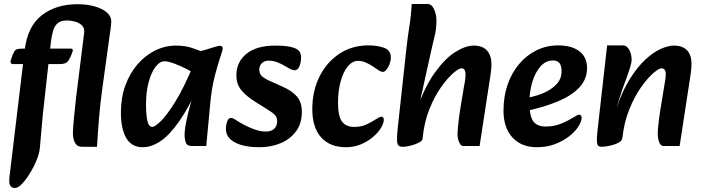

<svg xmlns="http://www.w3.org/2000/svg" viewBox="-20 -717 3505 956"><path d="M54 219Q40 219 33 210Q26 201 26 186Q26 167 30 140L103 -468Q117 -586 188 -641Q259 -696 366 -696Q414 -696 452 -685Q490 -674 512 -655Q534 -636 534 -611Q534 -596 530.5 -572Q527 -548 523 -519L489 -273Q479 -201 473 -128.5Q467 -56 463 14H388Q364 14 353.5 -6Q343 -26 343 -56Q344 -90 349 -138Q354 -186 359 -233L399 -553Q402 -576 389 -589.5Q376 -603 355 -609Q334 -615 313 -615Q282 -615 266 -600.5Q250 -586 243 -559.5Q236 -533 232 -496L200 -208Q193 -149 188 -88.5Q183 -28 178 24Q175 49 161.5 82Q148 115 128.5 146.5Q109 178 89.5 198.5Q70 219 54 219ZM44 -398Q37 -398 34 -403Q31 -408 33 -415L43 -444Q50 -462 58 -468.5Q66 -475 96 -475H333Q346 -475 341 -459Q330 -428 319 -413Q308 -398 279 -398Z M691 16Q635 16 608.5 -30Q582 -76 582 -157Q582 -230 604 -291Q626 -352 664.5 -396.5Q703 -441 752.5 -465.5Q802 -490 857 -490Q900 -490 935.5 -478.5Q971 -467 996 -455L967 -340Q940 -358 907 -374.5Q874 -391 845 -401.5Q816 -412 800 -412Q775 -412 753.5 -383Q732 -354 719.5 -305.5Q707 -257 707 -198Q707 -144 714 -114.5Q721 -85 738 -85Q751 -85 780.5 -113.5Q810 -142 852.5 -210Q895 -278 944 -396L976 -304Q922 -184 873 -114Q824 -44 779 -14Q734 16 691 16ZM935 10Q911 10 905 -7.5Q899 -25 899 -47Q899 -64 903.5 -90Q908 -116 915 -146Q922 -176 930 -204L952 -279L921 -305L945 -456Q977 -461 1003 -469Q1029 -477 1048 -483Q1067 -489 1075 -489Q1089 -489 1089 -474Q1089 -468 1076.5 -431.5Q1064 -395 1049.5 -338.5Q1035 -282 1028 -214L1007 10Z M1273 16Q1194 16 1149.5 -8Q1105 -32 1105 -74Q1105 -97 1111.5 -113.5Q1118 -130 1130 -130Q1135 -130 1141.5 -127Q1148 -124 1163 -114Q1182 -102 1206 -90Q1230 -78 1255.5 -70Q1281 -62 1303 -62Q1331 -62 1345.5 -76Q1360 -90 1360 -114Q1360 -131 1350 -143Q1340 -155 1315 -170L1248 -212Q1208 -237 1182.5 -267Q1157 -297 1157 -342Q1157 -408 1207 -449Q1257 -490 1352 -490Q1416 -490 1447.5 -477.5Q1479 -465 1479 -433Q1479 -405 1470.5 -386Q1462 -367 1448 -367Q1443 -367 1436.5 -369Q1430 -371 1424 -374Q1415 -379 1398 -389Q1381 -399 1360.5 -407Q1340 -415 1318 -415Q1297 -415 1284 -402.5Q1271 -390 1271 -370Q1271 -352 1282 -340Q1293 -328 1321 -315L1386 -286Q1432 -266 1457.5 -237.5Q1483 -209 1483 -160Q1483 -102 1453.5 -62.5Q1424 -23 1376 -3.5Q1328 16 1273 16Z M1703 16Q1623 16 1579 -33Q1535 -82 1535 -174Q1535 -264 1571 -336Q1607 -408 1670 -449.5Q1733 -491 1814 -491Q1861 -491 1893.5 -478.5Q1926 -466 1926 -431Q1926 -415 1920 -398.5Q1914 -382 1904.5 -370.5Q1895 -359 1886 -359Q1881 -359 1873.5 -362.5Q1866 -366 1861 -370Q1851 -377 1835 -387.5Q1819 -398 1800.5 -406Q1782 -414 1763 -414Q1734 -414 1711 -385.5Q1688 -357 1675.5 -309.5Q1663 -262 1663 -206Q1663 -138 1683 -111.5Q1703 -85 1744 -85Q1778 -85 1804 -97Q1830 -109 1853 -124Q1862 -130 1868.5 -133Q1875 -136 1880 -136Q1885 -136 1888 -131.5Q1891 -127 1891 -121Q1891 -103 1876.5 -79.5Q1862 -56 1836 -34Q1810 -12 1776 2Q1742 16 1703 16Z M2287 10Q2277 10 2270.5 -0.5Q2264 -11 2261 -24Q2258 -37 2258 -45Q2258 -59 2260 -81Q2262 -103 2265 -127.5Q2268 -152 2271 -170L2288 -273Q2292 -294 2295 -312.5Q2298 -331 2298 -348Q2298 -361 2293 -369Q2288 -377 2278 -377Q2265 -377 2237 -353Q2209 -329 2176.5 -283.5Q2144 -238 2118 -173.5Q2092 -109 2084 -27L2055 -172Q2096 -288 2147 -358Q2198 -428 2248.5 -459Q2299 -490 2338 -490Q2384 -490 2405.5 -464.5Q2427 -439 2427 -399Q2427 -376 2423.5 -352.5Q2420 -329 2416 -303L2368 10ZM1986 14Q1973 14 1965.5 8.5Q1958 3 1957 -16.5Q1956 -36 1960 -76L2003 -470Q2009 -527 2018 -583.5Q2027 -640 2030 -697H2108Q2130 -697 2141.5 -670.5Q2153 -644 2153 -616Q2153 -594 2151 -576Q2149 -558 2144.5 -539Q2140 -520 2133 -491L2068 -198L2100 -239Q2093 -175 2090 -118Q2087 -61 2084 -27Q2084 -16 2065 -6.5Q2046 3 2023 8.5Q2000 14 1986 14Z M2653 16Q2576 16 2531.5 -32.5Q2487 -81 2487 -166Q2487 -237 2507.5 -296Q2528 -355 2565.5 -399Q2603 -443 2652.5 -467Q2702 -491 2759 -491Q2826 -491 2864.5 -462Q2903 -433 2903 -378Q2903 -323 2865 -282Q2827 -241 2757.5 -212Q2688 -183 2593 -163L2580 -226Q2633 -233 2677 -250Q2721 -267 2748.5 -295Q2776 -323 2776 -360Q2777 -386 2767 -401Q2757 -416 2733 -416Q2698 -416 2671.5 -386.5Q2645 -357 2630.5 -309Q2616 -261 2616 -206Q2616 -140 2635 -113.5Q2654 -87 2697 -87Q2741 -87 2777 -102.5Q2813 -118 2838 -134Q2846 -139 2852.5 -142.5Q2859 -146 2864 -146Q2870 -146 2873 -141.5Q2876 -137 2876 -131Q2876 -113 2860.5 -88Q2845 -63 2815.5 -39.5Q2786 -16 2745 0Q2704 16 2653 16Z M3284 10Q3272 10 3265.5 -2Q3259 -14 3257 -28Q3255 -42 3255 -51Q3255 -65 3257 -85.5Q3259 -106 3262 -129Q3265 -152 3268 -170L3285 -274Q3288 -294 3291.5 -313Q3295 -332 3295 -349Q3295 -363 3289 -370Q3283 -377 3274 -377Q3261 -377 3232.5 -352.5Q3204 -328 3171.5 -282Q3139 -236 3113 -171.5Q3087 -107 3079 -29L3049 -178Q3079 -265 3116.5 -324.5Q3154 -384 3193.5 -420.5Q3233 -457 3270 -473.5Q3307 -490 3335 -490Q3367 -490 3386.5 -478Q3406 -466 3414.5 -446Q3423 -426 3423 -402Q3423 -376 3419.5 -352.5Q3416 -329 3412 -303L3364 10ZM2979 14Q2966 14 2959.5 9.5Q2953 5 2952 -14Q2951 -33 2956 -75L3003 -491H3082Q3101 -491 3113 -469Q3125 -447 3125 -419Q3125 -406 3116.5 -378.5Q3108 -351 3096.5 -320.5Q3085 -290 3077 -267L3051 -185L3095 -191L3078 -29Q3077 -17 3064 -9Q3051 -1 3033.5 4Q3016 9 3000.5 11.5Q2985 14 2979 14Z"/></svg>

Font: Alkatra Medium
Style: Regular
Weight: 500
Designer: Suman Bhandary
Version: Version 1.100;gftools[0.9.22]